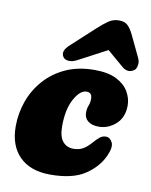

<svg xmlns="http://www.w3.org/2000/svg" viewBox="-80 -741 636 811"><g transform="rotate(10 238.5 -336.0)"><path d="M282.5 -362Q254.5 -362 230 -317.5Q205.5 -273 205.5 -200.5Q205.5 -155.5 222.8 -135Q240 -114.5 269 -114.5Q291 -114.5 308 -123.5Q325 -132.5 342 -152Q358 -170.5 369.8 -179.8Q381.5 -189 395.5 -189Q413 -189 423 -169.8Q433 -150.5 415.5 -111.5Q392.5 -60 339.5 -25Q286.5 10 191 10Q106 10 59.2 -36.5Q12.5 -83 12.5 -166Q12.5 -222 31.2 -274.2Q50 -326.5 86.8 -368Q123.5 -409.5 177 -433.8Q230.5 -458 300 -458Q358.5 -458 394.2 -439.8Q430 -421.5 446.5 -393Q463 -364.5 463 -334.5Q463 -283 430.8 -254Q398.5 -225 357.5 -225Q328 -225 311.5 -238.2Q295 -251.5 295 -274Q295 -292.5 300.5 -305.5Q306 -318.5 306 -335Q306 -362 282.5 -362ZM221 -486.5Q200.5 -475.5 184 -477Q167.5 -478.5 161 -488Q152.5 -500.5 156.8 -513.8Q161 -527 180 -544L277.5 -633.5Q301.5 -655.5 321.2 -668.8Q341 -682 365 -682Q390 -682 403 -669Q416 -656 427 -633.5L472 -539Q479 -524 476.2 -509Q473.5 -494 466.5 -488Q439.5 -468 412.5 -491.5L343 -551Z"/></g></svg>

Font: Fraunces 144pt S100 Black
Style: Italic
Weight: 900
Italic angle: -16°
Version: Version 1.000; ttfautohint (v1.8.3)